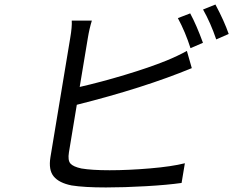

<svg xmlns="http://www.w3.org/2000/svg" viewBox="-20 -808 1030 848"><path d="M290.1 -639.9Q298.7 -690 296.9 -717H385.7Q374.6 -681.1 367.9 -639.9L332 -424Q425.4 -445.3 531.8 -477.3Q638.1 -509.2 714.5 -540.1Q764.9 -560.7 805.4 -583.1L827.1 -507.1Q615.1 -419.4 319.2 -345.2L284.4 -134.9Q278.8 -99.8 291 -85.8Q303.3 -71.7 339.5 -63.9Q385.3 -56.1 464.1 -56.1Q547.6 -56.1 643.1 -64.3Q738.6 -72.4 796.5 -87L782 0Q720.2 8.9 624.3 14.4Q528.4 19.9 447.8 19.9Q351.9 19.9 296.2 11Q240.8 0 217.2 -28.8Q193.5 -57.5 202.8 -114ZM935 -633.9Q910.2 -707 876.8 -766L931.5 -788Q970.5 -714.8 990.1 -658ZM765.6 -728 820 -748.9Q847.7 -697.8 876.4 -619L821.4 -595.2Q798.7 -666.5 765.6 -728Z"/></svg>

Font: Karasuma Gothic
Style: Italic
Weight: 400
Italic angle: -9.39999°
Designer: Rasmus Andersson / Ryoko Nishizuka
Foundry: Genbu
Version: Version 1.00